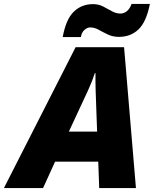

<svg xmlns="http://www.w3.org/2000/svg" viewBox="-79 -953 780 973"><path d="M-59.1 0 304.2 -713.9H549.8L609.9 0H423.8L418.9 -133.8H200.2L139.2 0ZM270 -286.1H413.1L405.8 -491.2Q405.3 -515.1 404.8 -538.6Q404.3 -562 404.8 -583H401.9Q387.7 -539.6 367.2 -495.1ZM238.8 -765.1Q255.4 -856 295.2 -894Q335 -932.1 392.1 -932.1Q420.4 -932.1 443.6 -920.2Q466.8 -908.2 488 -896.2Q509.3 -884.3 531.7 -884.3Q548.8 -884.3 563.7 -896.2Q578.6 -908.2 587.9 -933.1H680.7Q662.1 -840.8 622.3 -803.5Q582.5 -766.1 523.9 -766.1Q492.7 -766.1 467.8 -778.1Q442.9 -790 421.4 -802Q399.9 -814 377.9 -814Q362.8 -814 348.4 -800.8Q334 -787.6 331.1 -765.1Z"/></svg>

Font: Open Sans ExtraBold
Style: Italic
Weight: 800
Italic angle: -12°
Designer: Monotype Design Team
Foundry: Monotype Imaging Inc.
Version: Version 3.000; ttfautohint (v1.8.4)